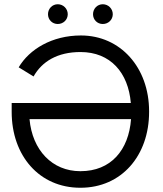

<svg xmlns="http://www.w3.org/2000/svg" viewBox="-20 -876 767 904"><path d="M252 -763C278 -763 299 -783 299 -809C299 -835 278 -856 252 -856C226 -856 206 -835 206 -809C206 -783 226 -763 252 -763ZM464 -763C490 -763 511 -783 511 -809C511 -835 490 -856 464 -856C438 -856 418 -835 418 -809C418 -783 438 -763 464 -763ZM35 -391V-349C35 -143 165 8 358 8H359C552 8 682 -143 682 -349V-352C682 -558 547 -709 361 -709C225 -709 118 -644 68 -559L138 -516C178 -587 251 -631 359 -631C500 -631 584 -534 596 -391ZM597 -315C586 -169 502 -70 359 -70H358C226 -70 132 -169 119 -315Z"/></svg>

Font: Fixel Display Regular
Style: Regular
Weight: 400
Designer: AlfaBravo + MacPaw
Foundry: Kyrylo Tkachov, Marchela Mozhyna, Serhii Makarenko, Maria Weinstein, Zakhar Kryvoshyya
Version: Version 1.211